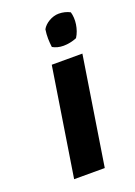

<svg xmlns="http://www.w3.org/2000/svg" viewBox="-96 -487 373 530"><g transform="rotate(-20 90.5 -222.0)"><path d="M29 0H119L169 -318H79ZM96 -416C93 -397 94 -380 96 -364C105 -359 115 -356 128 -356C141 -356 155 -359 167 -364C174 -375 178 -387 180 -400C182 -413 181 -426 178 -436C169 -441 157 -444 145 -444C125 -444 104 -431 96 -416Z"/></g></svg>

Font: Rabbid Highway Sign II Hop
Style: Obl
Weight: 400
Foundry: Cannot Into Space Fonts
Version: Version 0.277